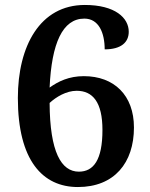

<svg xmlns="http://www.w3.org/2000/svg" viewBox="-20 -744 603 774"><path d="M294 10C441 10 520 -88 520 -230C520 -360 440 -437 318 -437C258 -437 215 -416 180 -391C188 -569 232 -669 320 -669C378 -669 402 -612 402 -545C469 -545 499 -574 499 -616C499 -672 444 -724 322 -724C141 -724 52 -558 52 -349C52 -97 152 10 294 10ZM298 -52C227 -52 181 -131 180 -329C206 -353 247 -378 289 -378C354 -378 393 -332 393 -220C393 -99 357 -52 298 -52Z"/></svg>

Font: Noto Serif Lao SemiBold
Style: Regular
Weight: 600
Designer: Monotype Design Team
Foundry: Monotype Imaging Inc.
Version: Version 2.003